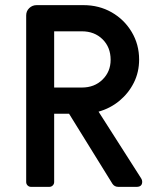

<svg xmlns="http://www.w3.org/2000/svg" viewBox="-20 -728 623 748"><path d="M101 0Q93 0 87.5 -5.5Q82 -11 82 -19V-668Q82 -685 94 -696.5Q106 -708 123 -708H305Q366 -708 415 -680Q464 -652 493 -603.5Q522 -555 522 -496Q522 -447 501.5 -406Q481 -365 445.5 -335.5Q410 -306 364 -293L530 -33Q534 -27 534 -20Q534 0 512 0H441Q426 0 418 -12L249 -285H191V-19Q191 -11 185.5 -5.5Q180 0 172 0ZM191 -387H299Q348 -387 379.5 -418Q411 -449 411 -495Q411 -544 379.5 -575Q348 -606 299 -606H191Z"/></svg>

Font: Miriam Libre SemiBold
Style: Regular
Weight: 600
Version: Version 2.000